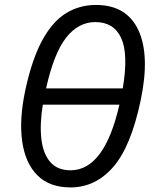

<svg xmlns="http://www.w3.org/2000/svg" viewBox="-20 -766 636 796"><path d="M272.5 11Q185.5 11 135.2 -39Q85 -89 72 -179.8Q59 -270.5 85 -392.5Q113 -522 155.5 -599.5Q198 -677 253.8 -711.2Q309.5 -745.5 377.5 -745.5Q505 -745.5 553.8 -640.8Q602.5 -536 563 -349Q522.5 -157 448.8 -73Q375 11 272.5 11ZM375.5 -674.5Q305 -674.5 254.2 -610Q203.5 -545.5 171 -399.5H489Q513 -543 482.2 -608.8Q451.5 -674.5 375.5 -674.5ZM272.5 -60Q413 -60 475 -332H157.5Q144.5 -251.5 151.5 -190.2Q158.5 -129 188.2 -94.5Q218 -60 272.5 -60Z"/></svg>

Font: Commissioner
Style: Italic
Weight: 400
Italic angle: -12°
Designer: Kostas Bartsokas
Foundry: Kostas Bartsokas
Version: Version 1.000; ttfautohint (v1.8.3)